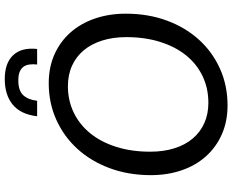

<svg xmlns="http://www.w3.org/2000/svg" viewBox="-103 -841 952 786"><g transform="rotate(-90 373.0 -448.0)"><path d="M49 0ZM710 -409Q710 -317.5 681.8 -241Q653.5 -164.5 603.2 -109.2Q553 -54 484.2 -23.2Q415.5 7.5 334.5 7.5Q268.5 7.5 215.8 -16Q163 -39.5 125.8 -81.2Q88.5 -123 68.8 -180.5Q49 -238 49 -306.5Q49 -398 77.5 -474.8Q106 -551.5 156.5 -607Q207 -662.5 275.8 -693.5Q344.5 -724.5 425 -724.5Q491 -724.5 543.8 -700.8Q596.5 -677 633.5 -635Q670.5 -593 690.2 -535.2Q710 -477.5 710 -409ZM614 -407Q614 -461.5 600 -505.8Q586 -550 560.2 -581Q534.5 -612 497.2 -629Q460 -646 413.5 -646Q354.5 -646 305.2 -622.2Q256 -598.5 220.2 -554.5Q184.5 -510.5 164.8 -448.2Q145 -386 145 -309Q145 -254.5 158.8 -210.5Q172.5 -166.5 198.5 -135.5Q224.5 -104.5 261.5 -87.8Q298.5 -71 345 -71Q404.5 -71 454 -94.5Q503.5 -118 539 -161.8Q574.5 -205.5 594.2 -267.8Q614 -330 614 -407ZM442.5 -904.5Q508 -904.5 540.2 -870Q572.5 -835.5 565.5 -772H502Q504 -790.5 501.8 -804.8Q499.5 -819 492 -828.8Q484.5 -838.5 471 -843.8Q457.5 -849 436.5 -849Q395 -849 376.2 -828.8Q357.5 -808.5 353.5 -772H290Q298 -839.5 337.8 -872Q377.5 -904.5 442.5 -904.5Z"/></g></svg>

Font: Lato
Style: Italic
Weight: 400
Italic angle: -7°
Designer: Lukasz Dziedzic
Foundry: tyPoland Lukasz Dziedzic
Version: Version 2.007; 2014-02-27